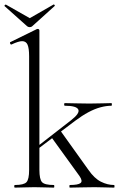

<svg xmlns="http://www.w3.org/2000/svg" viewBox="-41 -857 552 877"><path d="M27 0Q24 0 24 -6Q24 -12 27 -12Q68 -12 80 -25Q92 -38 92 -81V-600Q92 -636 85 -652.5Q78 -669 60 -669Q44 -669 12 -654Q8 -652 5.5 -658Q3 -664 7 -665L127 -724Q130 -725 132 -725Q134 -725 136.5 -723Q139 -721 139 -718V-81Q139 -38 151 -25Q163 -12 205 -12Q207 -12 207 -6Q207 0 205 0Q187 0 164.5 -1Q142 -2 116 -2Q91 -2 67.5 -1Q44 0 27 0ZM278 0Q276 0 276 -6Q276 -12 278 -12Q316 -12 327 -21Q338 -30 322 -53L194 -230L235 -260L363 -81Q390 -42 420 -27Q450 -12 480 -12Q482 -12 482 -6Q482 0 480 0Q462 0 439.5 -1Q417 -2 391 -2Q354 -2 327.5 -1Q301 0 278 0ZM126 -172 122 -182 284 -308Q325 -340 316.5 -357Q308 -374 255 -374Q252 -374 252 -380Q252 -386 255 -386Q279 -386 303 -385Q327 -384 367 -384Q404 -384 426 -385Q448 -386 468 -386Q470 -386 470 -380Q470 -374 468 -374Q445 -374 418.5 -367Q392 -360 363 -344.5Q334 -329 302 -305ZM83 -737 -20 -829Q-22 -831 -18.5 -834Q-15 -837 -14 -836L95 -774L203 -836Q205 -838 208 -834.5Q211 -831 208 -829L106 -737Q102 -733 95 -733Q88 -733 83 -737Z"/></svg>

Font: Cormorant Light
Style: Regular
Weight: 300
Designer: Christian Thalmann (Catharsis Fonts)
Foundry: Catharsis Fonts
Version: Version 4.000